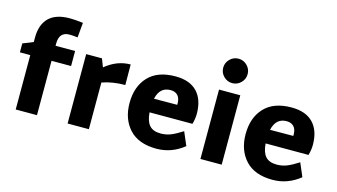

<svg xmlns="http://www.w3.org/2000/svg" viewBox="-93 -1175 2668 1518"><g transform="rotate(15 1241.0 -416.0)"><path d="M274 -586V-568H434V-445H274V0H100V-445H15V-518L100 -552V-588Q100 -694 156.5 -750.5Q213 -807 328 -807Q370 -807 436 -799L425 -677Q385 -682 358 -682Q274 -682 274 -586Z M886 -579 887 -411Q783 -411 699 -381V1H525V-567H654L680 -500Q776 -579 886 -579Z M1128 -252Q1133 -181 1163 -147Q1193 -113 1255 -113Q1301 -113 1340.5 -129.5Q1380 -146 1431 -179L1478 -69Q1377 12 1254 12Q1107 12 1031.5 -70Q956 -152 956 -283Q956 -418 1032 -499Q1108 -580 1254 -580Q1370 -580 1430.5 -517.5Q1491 -455 1492 -340Q1492 -295 1479 -252ZM1134 -365 1324 -366V-381Q1323 -422 1302 -443.5Q1281 -465 1244 -465Q1156 -465 1134 -365Z M1769.5 -673.5Q1740 -644 1699 -644Q1658 -644 1628.5 -673.5Q1599 -703 1599 -744Q1599 -785 1628.5 -814.5Q1658 -844 1699 -844Q1740 -844 1769.5 -814.5Q1799 -785 1799 -744Q1799 -703 1769.5 -673.5ZM1612 0V-568H1786V0Z M2078 -252Q2083 -181 2113 -147Q2143 -113 2205 -113Q2251 -113 2290.5 -129.5Q2330 -146 2381 -179L2428 -69Q2327 12 2204 12Q2057 12 1981.5 -70Q1906 -152 1906 -283Q1906 -418 1982 -499Q2058 -580 2204 -580Q2320 -580 2380.5 -517.5Q2441 -455 2442 -340Q2442 -295 2429 -252ZM2084 -365 2274 -366V-381Q2273 -422 2252 -443.5Q2231 -465 2194 -465Q2106 -465 2084 -365Z"/></g></svg>

Font: Martel Sans Heavy
Style: Regular
Weight: 900
Designer: Dan Reynolds and Mathieu Réguer
Foundry: Dan Reynolds and Mathieu Réguer
Version: Version 1.001;PS 001.001;hotconv 1.0.70;makeotf.lib2.5.58329